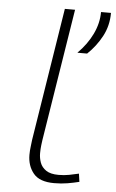

<svg xmlns="http://www.w3.org/2000/svg" viewBox="-54 -777 498 825"><g transform="rotate(5 195.5 -365.0)"><path d="M192 -740H236L145 -170Q144 -163 142 -147Q140 -131 140 -112Q140 -92 147 -72.5Q154 -53 173 -40Q192 -27 227 -27Q251 -27 272 -31Q293 -35 314 -40L319 -5Q295 1 268.5 5.5Q242 10 211 10Q148 10 121.5 -22.5Q95 -55 95 -102Q95 -120 97.5 -138.5Q100 -157 101 -168ZM262 -557Q303 -598 325.5 -645Q348 -692 348 -740H391Q391 -685 366.5 -639Q342 -593 304 -557Z"/></g></svg>

Font: Georama ExtraExtended ExtraLight
Style: Italic
Weight: 200
Width: 8
Italic angle: -9°
Designer: Jean-Baptiste Levee
Foundry: Production Type
Version: Version 1.000